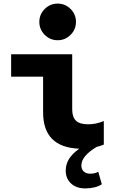

<svg xmlns="http://www.w3.org/2000/svg" viewBox="-20 -818 640 1069"><path d="M301 -594Q259 -594 229 -624Q199 -654 199 -696Q199 -738 229 -768Q259 -798 301 -798Q343 -798 373 -768Q403 -738 403 -696Q403 -654 373 -624Q343 -594 301 -594ZM454 231Q405 231 375.5 203.5Q346 176 346 132Q346 97 364 67.5Q382 38 421 10Q220 2 220 -192V-391H42V-516H382V-209Q382 -166 403 -146Q424 -126 470 -126Q492 -126 512.5 -130Q533 -134 558 -144V-13Q551 -10 541 -6.5Q531 -3 518 0Q433 51 433 103Q433 125 446.5 137Q460 149 482 149Q511 149 527 138L547 208Q511 231 454 231Z"/></svg>

Font: Red Hat Mono
Style: Bold
Weight: 700
Monospace: yes
Designer: Pentagram, MCKL
Foundry: Pentagram, MCKL
Version: Version 1.023; ttfautohint (v1.8.3)